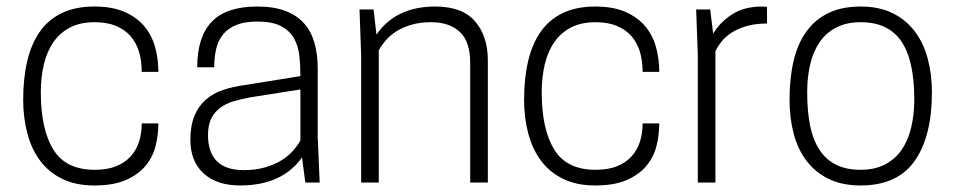

<svg xmlns="http://www.w3.org/2000/svg" viewBox="-20 -559 2925 588"><path d="M269 9Q212 9 171 -11Q130 -31 103.5 -66Q77 -101 64 -149.5Q51 -198 51 -254Q51 -319 63.5 -372Q76 -425 102 -462Q128 -499 169.5 -519Q211 -539 269 -539Q324 -539 361.5 -522.5Q399 -506 422 -478.5Q445 -451 455 -415Q465 -379 465 -339H414Q414 -372 406 -399.5Q398 -427 380.5 -447.5Q363 -468 335.5 -479.5Q308 -491 270 -491Q226 -491 195 -475Q164 -459 144 -430.5Q124 -402 114.5 -362.5Q105 -323 105 -276Q105 -164 143 -101.5Q181 -39 270 -39Q309 -39 336 -50Q363 -61 380.5 -80.5Q398 -100 406 -125.5Q414 -151 414 -181H465Q465 -146 456.5 -112Q448 -78 425.5 -51Q403 -24 365 -7.5Q327 9 269 9Z M715 9Q644 9 603.5 -28Q563 -65 563 -131Q563 -173 575 -203Q587 -233 609.5 -253Q632 -273 663 -283.5Q694 -294 733 -299L900 -326Q900 -360 896.5 -390Q893 -420 879.5 -443Q866 -466 839.5 -479.5Q813 -493 768 -493Q729 -493 703.5 -482.5Q678 -472 663 -453.5Q648 -435 642 -409Q636 -383 636 -353H584Q584 -446 628.5 -492.5Q673 -539 768 -539Q820 -539 855.5 -525Q891 -511 912.5 -486Q934 -461 943.5 -426Q953 -391 953 -350V-140L959 0H915L905 -77Q844 9 715 9ZM727 -38Q763 -38 792 -46.5Q821 -55 842 -68Q863 -81 877.5 -97.5Q892 -114 900 -129V-285L747 -261Q720 -256 696 -249Q672 -242 654.5 -229Q637 -216 627 -196Q617 -176 617 -145Q617 -93 644 -65.5Q671 -38 727 -38Z M1474 0H1420V-366Q1420 -432 1388 -461.5Q1356 -491 1300 -491Q1267 -491 1241 -483.5Q1215 -476 1195.5 -464Q1176 -452 1162.5 -436.5Q1149 -421 1140 -405V0H1086V-390L1081 -530H1124L1133 -453Q1192 -539 1313 -539Q1396 -539 1435 -493.5Q1474 -448 1474 -375Z M1803 9Q1746 9 1705 -11Q1664 -31 1637.5 -66Q1611 -101 1598 -149.5Q1585 -198 1585 -254Q1585 -319 1597.5 -372Q1610 -425 1636 -462Q1662 -499 1703.5 -519Q1745 -539 1803 -539Q1858 -539 1895.5 -522.5Q1933 -506 1956 -478.5Q1979 -451 1989 -415Q1999 -379 1999 -339H1948Q1948 -372 1940 -399.5Q1932 -427 1914.5 -447.5Q1897 -468 1869.5 -479.5Q1842 -491 1804 -491Q1760 -491 1729 -475Q1698 -459 1678 -430.5Q1658 -402 1648.5 -362.5Q1639 -323 1639 -276Q1639 -164 1677 -101.5Q1715 -39 1804 -39Q1843 -39 1870 -50Q1897 -61 1914.5 -80.5Q1932 -100 1940 -125.5Q1948 -151 1948 -181H1999Q1999 -146 1990.5 -112Q1982 -78 1959.5 -51Q1937 -24 1899 -7.5Q1861 9 1803 9Z M2171 0H2117V-390L2112 -530H2155L2164 -456Q2185 -491 2222 -515Q2259 -539 2314 -539Q2318 -539 2321.5 -538.5Q2325 -538 2329 -538V-487Q2293 -487 2266 -479Q2239 -471 2220.5 -459Q2202 -447 2190 -432Q2178 -417 2171 -402Z M2616 9Q2559 9 2518 -11Q2477 -31 2450 -66.5Q2423 -102 2410.5 -150Q2398 -198 2398 -254Q2398 -320 2410.5 -373Q2423 -426 2450 -463Q2477 -500 2518 -519.5Q2559 -539 2616 -539Q2672 -539 2713 -519Q2754 -499 2781 -463.5Q2808 -428 2821 -380Q2834 -332 2834 -276Q2834 -141 2781 -66Q2728 9 2616 9ZM2616 -39Q2659 -39 2690.5 -55.5Q2722 -72 2741.5 -100.5Q2761 -129 2770.5 -168.5Q2780 -208 2780 -254Q2780 -375 2740 -433Q2700 -491 2616 -491Q2572 -491 2540.5 -474.5Q2509 -458 2489.5 -429Q2470 -400 2461 -361Q2452 -322 2452 -276Q2452 -220 2460.5 -176.5Q2469 -133 2488.5 -102Q2508 -71 2539.5 -55Q2571 -39 2616 -39Z"/></svg>

Font: Tanohe Sans Light
Style: Regular
Weight: 300
Designer: Village Type and Design LLC & Cristiano Sobral
Foundry: Cooper Hewitt Smithsonian Design Museum
Version: Version 1.00;September 29, 2021;FontCreator 13.0.0.2655 64-b